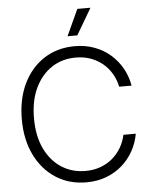

<svg xmlns="http://www.w3.org/2000/svg" viewBox="-62 -991 831 1051"><g transform="rotate(-5 354.0 -465.0)"><path d="M370.6 10.3Q274.9 10.3 202.1 -36.9Q129.4 -84 88.4 -168.2Q47.4 -252.4 47.4 -363.3Q47.4 -475.1 88.1 -559.3Q128.9 -643.6 201.9 -690.7Q274.9 -737.8 370.6 -737.8Q429.7 -737.8 479.2 -719.2Q528.8 -700.7 566.7 -667.5Q604.5 -634.3 628.9 -590.6Q653.3 -546.9 662.1 -495.6H594.2Q585.9 -534.2 566.9 -566.9Q547.9 -599.6 518.8 -624Q489.7 -648.4 452.4 -661.9Q415 -675.3 370.6 -675.3Q295.9 -675.3 238.3 -637.5Q180.7 -599.6 147.5 -529.8Q114.3 -460 114.3 -363.3Q114.3 -266.6 147.5 -197Q180.7 -127.4 238.5 -89.8Q296.4 -52.2 370.6 -52.2Q415 -52.2 452.4 -65.7Q489.7 -79.1 518.6 -103.5Q547.4 -127.9 566.7 -160.4Q585.9 -192.9 594.2 -231.4H662.1Q653.3 -180.7 628.9 -137Q604.5 -93.3 566.7 -60.1Q528.8 -26.9 479.2 -8.3Q429.7 10.3 370.6 10.3ZM336.4 -795.4 402.8 -939.9H475.1L390.1 -795.4Z"/></g></svg>

Font: Inter 28pt Light
Style: Regular
Weight: 300
Designer: Rasmus Andersson
Foundry: rsms
Version: Version 4.001;git-66647c0bb